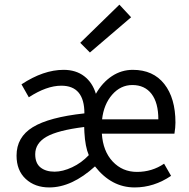

<svg xmlns="http://www.w3.org/2000/svg" viewBox="-20 -801 818 833"><path d="M193.8 12.2Q131.3 12.2 91.6 -24.7Q51.8 -61.5 51.8 -126Q51.8 -206.1 122.3 -249.3Q192.9 -292.5 346.2 -309.1Q346.2 -429.2 246.1 -429.2Q182.1 -429.2 105 -378.9L73.2 -435.1Q168.5 -498 255.9 -498Q309.1 -498 345.2 -470.5Q381.3 -442.9 396 -394Q423.8 -442.9 465.3 -470.5Q506.8 -498 556.2 -498Q644.5 -498 692.9 -436.5Q741.2 -375 741.2 -269Q741.2 -248.5 736.8 -221.2H421.9Q426.8 -145 469 -100.1Q511.2 -55.2 574.2 -55.2Q639.6 -55.2 691.9 -90.8L722.2 -38.1Q647.9 12.2 564 12.2Q463.4 12.2 392.1 -79.1Q291.5 12.2 193.8 12.2ZM216.8 -56.2Q252 -56.2 292.7 -75.2Q333.5 -94.2 365.2 -127.9Q349.6 -164.6 346.2 -226.1L345.2 -250Q231 -235.8 181.9 -207.8Q132.8 -179.7 132.8 -131.8Q132.8 -92.8 155.8 -74.5Q178.7 -56.2 216.8 -56.2ZM422.9 -283.2H667Q667 -355 637.5 -393.6Q607.9 -432.1 554.2 -432.1Q503.4 -432.1 466.8 -390.4Q430.2 -348.6 422.9 -283.2ZM370.1 -573.2 328.1 -615.2 498 -780.8 548.8 -726.1Z"/></svg>

Font: Source Sans Pro
Style: Regular
Weight: 400
Designer: Paul D. Hunt
Foundry: Adobe Systems Incorporated
Version: Version 3.006;hotconv 1.0.111;makeotfexe 2.5.65597